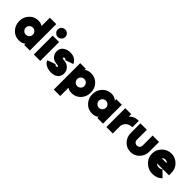

<svg xmlns="http://www.w3.org/2000/svg" viewBox="231 -2071 3595 3595"><g transform="rotate(45 2028.0 -274.0)"><path d="M287 -344Q248 -344 221 -317Q193 -289 193 -250Q193 -211 221 -184Q248 -156 287 -156Q326 -156 354 -184Q367 -197 374 -214Q381 -231 381 -250Q381 -270 374 -286.5Q367 -303 354 -317Q326 -344 287 -344ZM270 -512Q317 -512 356 -494Q363 -491 369 -487.5Q375 -484 381 -480V-700H551V0H403V-33Q398 -28 392.5 -24Q387 -20 381 -17Q335 12 270 12Q163 12 92 -64Q20 -140 20 -250Q20 -360 92 -436Q163 -512 270 -512Z M656 0H826V-500H656ZM841 -648Q841 -689 812 -719Q782 -748 741 -748Q700 -748 671 -719Q641 -689 641 -648Q641 -607 671 -578Q700 -548 741 -548Q782 -548 812 -578Q841 -607 841 -648Z M1305 -397Q1281 -453 1235 -482Q1186 -513 1111 -512Q1033 -511 974 -469Q915 -426 915 -345Q916 -284 952 -239Q969 -216 995.5 -201.5Q1022 -187 1056 -181Q1059 -180 1063.5 -179.5Q1068 -179 1074 -179Q1134 -173 1136 -158Q1137 -149 1130 -144Q1123 -139 1106 -139Q1082 -139 1072 -161L911 -103Q931 -46 988 -18Q1045 11 1114 12Q1196 12 1243 -20Q1309 -65 1310 -149Q1310 -231 1246 -283Q1210 -312 1157 -321Q1155 -321 1148.5 -322Q1142 -323 1131 -323Q1088 -326 1086 -343Q1085 -352 1093 -358Q1101 -364 1114 -364Q1125 -364 1133 -359Q1141 -353 1146 -342Z M1533 -500V-467Q1537 -471 1541.5 -474.5Q1546 -478 1551 -481Q1598 -512 1666 -512Q1773 -512 1845 -436Q1916 -360 1916 -250Q1916 -140 1845 -64Q1773 12 1666 12Q1608 12 1563 -15Q1561 -16 1559 -17.5Q1557 -19 1555 -20V200H1385V-500ZM1649 -156Q1688 -156 1716 -184Q1743 -211 1743 -250Q1743 -289 1716 -317Q1688 -344 1649 -344Q1610 -344 1583 -317Q1555 -289 1555 -250Q1555 -211 1583 -184Q1610 -156 1649 -156Z M2339 -500V-462Q2337 -464 2334.5 -466.5Q2332 -469 2329 -471Q2278 -512 2206 -512Q2099 -512 2028 -436Q1956 -360 1956 -250Q1956 -140 2028 -64Q2099 12 2206 12Q2279 12 2328 -24Q2331 -26 2333.5 -28.5Q2336 -31 2339 -33V0H2487V-500ZM2223 -344Q2262 -344 2290 -317Q2303 -303 2310 -286.5Q2317 -270 2317 -250Q2317 -231 2310 -214Q2303 -197 2290 -184Q2262 -156 2223 -156Q2184 -156 2157 -184Q2129 -211 2129 -250Q2129 -289 2157 -317Q2184 -344 2223 -344Z M2577 -500V0H2747V-205Q2764 -276 2811 -309Q2858 -342 2924 -342V-512Q2853 -512 2799 -484Q2771 -469 2749 -449Q2745 -445 2741.5 -441.5Q2738 -438 2735 -435V-500Z M2979 -500V-244Q2979 -136 3051 -62Q3123 12 3226 12Q3328 12 3400 -62Q3472 -136 3472 -244V-500H3302V-236Q3302 -201 3280 -180Q3258 -158 3226 -158Q3193 -158 3171 -180Q3149 -201 3149 -236V-500Z M4046 -190V-250Q4046 -363 3973 -435Q3897 -512 3794 -512Q3685 -512 3609 -436Q3532 -359 3532 -250Q3532 -142 3614 -65Q3695 12 3804 12Q3923 12 3999 -65L3879 -185Q3852 -158 3804 -158Q3777 -158 3754 -171Q3747 -174 3740.5 -179Q3734 -184 3728 -190ZM3790 -352Q3813 -352 3830 -342Q3844 -334 3855 -320H3724Q3734 -332 3746 -340Q3765 -352 3790 -352Z"/></g></svg>

Font: Unageo
Style: Black
Weight: 900
Designer: Richard Sepsi
Foundry: Richard Sepsi
Version: Version 2.000